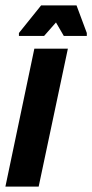

<svg xmlns="http://www.w3.org/2000/svg" viewBox="-41 -690 341 710"><path d="M-21 0 86 -510H210L102 0ZM29 -557V-568L111 -670H242L280 -568V-557H195L166 -607L122 -557Z"/></svg>

Font: Saira Ultra Condensed Black
Style: Italic
Weight: 900
Width: 1
Italic angle: -12°
Designer: Hector Gatti with collaboration of the Omnibus-Type team
Foundry: Omnibus-Type
Version: Version 1.001; ttfautohint (v1.8)